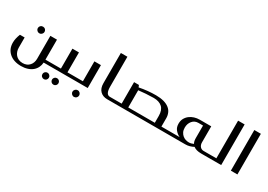

<svg xmlns="http://www.w3.org/2000/svg" viewBox="5 -1401 3344 2397"><g transform="rotate(30 1677.5 -202.0)"><path d="M213.9 -336.9Q213.9 -356.9 228 -371.1Q241.7 -384.8 262.2 -384.8Q282.2 -384.8 295.9 -371.1Q310.1 -356.9 310.1 -336.9Q310.1 -317.4 295.9 -303.2Q281.7 -289.1 262.2 -289.1Q242.2 -289.1 228 -303.2Q213.9 -317.4 213.9 -336.9ZM493.2 -331.1V-43H562Q575.2 -43 575.2 -29.8V-11.2Q575.2 0 562 0H492.2Q489.7 38.6 474.1 70.8Q458 104 429.7 127.9Q400.9 152.3 359.9 165.5Q317.4 179.2 267.1 179.2Q213.4 179.2 169.9 164.6Q127.4 150.4 96.7 123Q65.9 95.7 49.8 58.6Q34.2 22.5 34.2 -23.9Q34.2 -55.2 41 -85.4Q48.8 -119.1 62 -152.8H129.9V-3.9Q129.9 22.5 138.7 48.3Q147.5 73.7 164.1 93.3Q181.2 113.3 206.5 125Q233.4 137.2 266.1 137.2Q298.8 137.2 323.7 126Q347.7 115.2 364.3 96.2Q381.3 77.1 389.2 53.2Q397.5 29.3 397.9 2V-331.1Z M560.5 0Q547.4 0 547.4 -14.2V-28.8Q547.4 -43 560.5 -43H716.3V-330.1H810.5V-43H879.4Q891.6 -43 891.6 -29.8V-13.2Q891.6 0 879.4 0ZM550.3 130.9Q550.3 112.3 564 98.6Q577.6 85 597.7 85Q616.2 85 629.9 98.6Q643.6 112.3 643.6 130.9Q643.6 150.9 629.9 164.6Q616.2 178.2 597.7 178.2Q577.6 178.2 564 164.6Q550.3 150.9 550.3 130.9ZM688.5 130.9Q688.5 112.3 702.1 98.6Q715.8 85 735.4 85Q754.4 85 768.1 98.6Q781.7 112.3 781.7 130.9Q781.7 150.9 768.1 164.6Q754.4 178.2 735.4 178.2Q715.8 178.2 702.1 164.6Q688.5 150.9 688.5 130.9Z M1127.4 -330.1V0H877.4Q868.7 0 866.2 -3.9Q864.3 -7.3 864.3 -14.2V-28.8Q864.3 -37.6 866.2 -40Q868.7 -43 877.4 -43H1033.2V-330.1ZM985.4 133.8Q985.4 114.3 999.5 100.1Q1013.7 85.9 1033.2 85.9Q1053.2 85.9 1067.4 100.1Q1081.5 114.3 1081.5 133.8Q1081.5 153.8 1067.4 168Q1053.2 182.1 1033.2 182.1Q1013.7 182.1 999.5 168Q985.4 153.8 985.4 133.8Z M1361.3 -585.9V-153.8Q1361.3 -97.2 1377 -69.8Q1392.1 -43 1421.4 -43H1446.3Q1459.5 -43 1459.5 -29.8V-13.2Q1459.5 0 1446.3 0H1407.2Q1344.2 0 1305.7 -38.6Q1267.1 -77.1 1267.1 -149.9V-585.9Z M1591.8 -43V-353H1661.6L1673.8 -324.2Q1793 -348.1 1911.6 -348.1Q1975.6 -348.1 2025.9 -334.5Q2072.3 -321.8 2104.5 -296.4Q2135.3 -272.5 2149.9 -238.3Q2165 -203.6 2165 -165V-43H2214.8Q2228 -43 2228 -26.9V-13.2Q2228 0 2214.8 0H1443.8Q1430.7 0 1430.7 -13.2V-29.8Q1430.7 -43 1443.8 -43ZM2069.8 -43V-141.1Q2069.8 -226.1 2025.9 -265.6Q1981.9 -305.2 1903.8 -305.2Q1857.4 -305.2 1792.5 -300.8Q1743.7 -297.4 1687 -291V-43Z M2761.2 0Q2689 0 2650.4 -30.8Q2626.5 -17.6 2595.2 -8.3Q2566.9 0 2532.2 0H2209.5Q2199.2 0 2199.2 -9.8V-33.2Q2199.2 -43 2209.5 -43H2427.2Q2387.2 -62 2358.9 -96.7Q2331.5 -129.9 2331.5 -183.1Q2331.5 -224.6 2348.1 -256.3Q2365.2 -288.6 2394.5 -311.5Q2423.3 -334 2460.9 -345.7Q2496.6 -356.9 2538.6 -356.9H2702.1V-125Q2702.1 -103.5 2709 -87.4Q2715.3 -71.8 2725.6 -62Q2735.8 -51.8 2748 -47.4Q2760.3 -43 2773.4 -43H2803.2Q2816.4 -43 2816.4 -29.8V-13.2Q2816.4 0 2803.2 0ZM2542.5 -314Q2489.3 -314 2456.5 -275.4Q2423.3 -236.3 2423.3 -178.2Q2423.3 -141.6 2436.5 -115.7Q2450.2 -89.4 2468.8 -74.2Q2489.7 -57.1 2512.2 -50.3Q2536.6 -43 2558.6 -43Q2578.6 -43 2594.7 -47.9Q2609.4 -52.2 2625.5 -59.1Q2615.7 -75.7 2612.3 -92.3Q2608.4 -111.8 2608.4 -131.8V-314Z M3051.3 -585.9V0H2801.3Q2792 0 2790 -3.4Q2788.1 -6.8 2788.1 -14.2V-27.8Q2788.1 -36.1 2790 -39.6Q2792 -43 2801.3 -43H2957V-585.9Z M3190.9 0V-585.9H3285.2V0Z"/></g></svg>

Font: SimahzazaarabicW05-Regular
Style: Regular
Weight: 400
Designer: Ahmed zaza
Foundry: Ahmed zaza
Version: Version 1.001